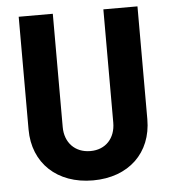

<svg xmlns="http://www.w3.org/2000/svg" viewBox="-51 -747 714 802"><g transform="rotate(-5 305.5 -346.0)"><path d="M307 8C457 8 555 -86 555 -227V-700H412V-225C412 -160 371 -115 307 -115C242 -115 200 -160 200 -225V-700H57V-227C57 -86 157 8 307 8Z"/></g></svg>

Font: Vanilla Cream Black
Style: Regular
Weight: 900
Designer: Jeremy Tribby, Jinavaṁso
Foundry: Tribby Type
Version: Version 1.422;Glyphs 3.1.2 (3151)